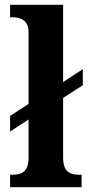

<svg xmlns="http://www.w3.org/2000/svg" viewBox="-20 -780 370 800"><path d="M22 0H320V-52H309C271 -52 243 -65 243 -123V-372L325 -425V-492L243 -438V-760H22V-708H33C58 -708 99 -700 99 -647V-347L22 -297V-232L99 -282V-123C99 -65 71 -52 33 -52H22Z"/></svg>

Font: Noto Serif Hebrew SemiCondensed
Style: Bold
Weight: 700
Width: 4
Designer: Monotype Design Team
Foundry: Monotype Imaging Inc.
Version: Version 2.004